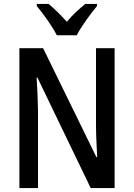

<svg xmlns="http://www.w3.org/2000/svg" viewBox="-20 -960 684 980"><path d="M270 -780H372C394 -825 443 -890 475 -929V-940H415C382 -912 354 -888 321 -849C290 -884 255 -918 228 -940H168V-929C203 -887 248 -824 270 -780ZM565 0V-714H470V-324C470 -275 473 -219 476 -158H472L200 -714H79V0H174V-395C173 -447 171 -502 167 -564H171L443 0Z"/></svg>

Font: Noto Sans Gujarati UI Condensed Medium
Style: Regular
Weight: 500
Width: 3
Designer: Jelle Bosma - Monotype Design Team, Universal Thirst
Foundry: Monotype Imaging Inc.
Version: Version 2.106